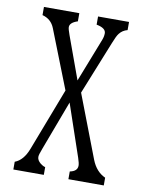

<svg xmlns="http://www.w3.org/2000/svg" viewBox="-85 -821 671 882"><g transform="rotate(10 250.0 -380.0)"><path d="M47.9 -759.8H212.9V-721.7Q176.3 -710 176.3 -688.5Q176.3 -679.2 186 -652.8L258.3 -454.1L337.9 -657.7Q344.2 -673.8 344.2 -689Q344.2 -713.4 300.3 -721.7V-759.8H444.8V-721.7Q421.4 -715.8 407.2 -697.3Q397.9 -686 384.3 -650.9L284.2 -401.9L397 -107.9Q417.5 -55.7 460.9 -36.1V0H295.9V-36.1Q331.1 -43 331.1 -69.3Q331.1 -80.6 323.2 -104L240.2 -347.7L152.8 -114.7Q152.8 -114.3 151.9 -111.8Q142.1 -87.9 142.1 -76.7Q142.1 -61.5 158.7 -47.9Q169.4 -39.1 181.2 -36.1V0H39.1V-36.1Q78.6 -50.8 100.1 -106.9L211.9 -398.9L105 -670.9Q89.4 -710.9 47.9 -721.7Z"/></g></svg>

Font: BIZ UDMincho
Style: Regular
Weight: 400
Monospace: yes
Designer: TypeBank Co., Ltd.
Foundry: Morisawa Inc.
Version: Version 1.06